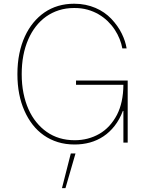

<svg xmlns="http://www.w3.org/2000/svg" viewBox="-20 -757 779 1019"><path d="M376.4 9.9Q327.8 9.9 286.8 -2.8Q245.7 -15.6 212.4 -39.1Q179 -62.5 153.4 -95.3Q127.8 -128.2 110.1 -168.3Q72.4 -252.1 72.4 -363.6Q72.4 -422.2 82.7 -472.3Q93 -522.4 111.9 -563.4Q130.7 -604.4 157 -636.4Q183.2 -668.3 215.6 -690.7Q283.4 -737.2 373.6 -737.2Q405.5 -737.2 433.8 -731.4Q462 -725.5 486.7 -715Q511.4 -704.5 532.3 -690Q553.3 -675.4 570.3 -657.7Q606.5 -619.3 626.2 -578.8Q646 -538.4 652 -500H629.3Q625 -524.5 614.9 -549.9Q604.8 -575.3 589.1 -599.3Q573.5 -623.2 552 -644.2Q530.5 -665.1 503.6 -680.9Q476.6 -696.7 444.1 -705.8Q411.6 -714.8 373.6 -714.5Q329.9 -714.5 292.6 -702.6Q255.3 -690.7 224.6 -668.9Q193.9 -647 170.1 -616.3Q146.3 -585.6 130 -547.9Q95.2 -468 95.2 -363.6Q95.2 -309.3 104.6 -262.6Q114 -215.9 131.2 -177.4Q148.4 -138.8 172.9 -108.7Q197.4 -78.5 227.3 -57.5Q290.5 -12.8 376.4 -12.8Q448.2 -12.8 507.1 -46.5Q565.3 -79.9 601.2 -148.4Q634.2 -213.4 634.9 -306.8H383.5V-329.5H657.7V0H634.9V-168.3H632.1Q614.7 -122.5 588.4 -89Q562.1 -55.4 529.1 -33.4Q496.1 -11.4 457.4 -0.7Q418.7 9.9 376.4 9.9ZM327.4 241.5H308.9L355.8 57.5H380.7Z"/></svg>

Font: Linik Sans Thin
Style: Regular
Weight: 100
Designer: Fonts by Rasmus Andersson / Changes by Cristiano Sobral with parts from Marc Monis
Foundry: rsms
Version: Version 3.020; ttfautohint (v1.6)